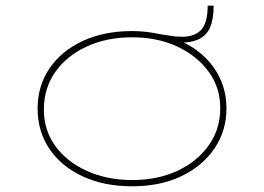

<svg xmlns="http://www.w3.org/2000/svg" viewBox="-20 -644 927 674"><path d="M444 10Q345 10 270 -25Q195 -60 153.5 -121.5Q112 -183 112 -263Q112 -342 153.5 -403.5Q195 -465 270 -500Q345 -535 444 -535Q470 -535 494.5 -532Q519 -529 542 -524Q565 -521 580.5 -518Q596 -515 620 -515Q663 -515 686 -539Q709 -563 709 -624H730Q730 -577 717.5 -548Q705 -519 677 -506Q649 -493 602 -494L596 -507Q679 -476 727 -411.5Q775 -347 775 -263Q775 -185 733 -123Q691 -61 616.5 -25.5Q542 10 444 10ZM444 -12Q532 -12 601 -43.5Q670 -75 711.5 -132Q753 -189 753 -263Q754 -335 713 -391.5Q672 -448 602.5 -480.5Q533 -513 444 -513Q354 -513 284 -480.5Q214 -448 174.5 -392Q135 -336 134 -263Q133 -189 173.5 -132.5Q214 -76 285 -44Q356 -12 444 -12Z"/></svg>

Font: Lexend Tera Thin
Style: Regular
Weight: 250
Version: Version 1.007